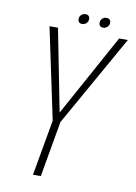

<svg xmlns="http://www.w3.org/2000/svg" viewBox="-86 -813 615 869"><g transform="rotate(10 222.0 -378.5)"><path d="M127.5 0 173 -256.5 84.5 -675H123.5L197.5 -298L404.5 -675H444.5L208.5 -256.5L163.5 0ZM228.5 -710.5Q208.5 -710.5 208.5 -730.5Q208.5 -742 216.8 -749.5Q225 -757 235.5 -757Q255.5 -757 255.5 -737Q255.5 -726 247.2 -718.2Q239 -710.5 228.5 -710.5ZM325 -710.5Q305 -710.5 305 -730.5Q305 -742 313.2 -749.5Q321.5 -757 331.5 -757Q352 -757 352 -737Q352 -726 343.5 -718.2Q335 -710.5 325 -710.5Z"/></g></svg>

Font: Anybody ExtraLight
Style: Italic
Weight: 200
Italic angle: -10°
Designer: Tyler Finck
Foundry: Etcetera Type Company
Version: Version 1.010; ttfautohint (v1.8.3) -l 8 -r 50 -G 200 -x 14 